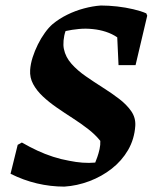

<svg xmlns="http://www.w3.org/2000/svg" viewBox="-20 -682 573 714"><path d="M219.2 12Q167.8 12 117.5 0.1Q67.1 -11.8 19.2 -35.8L45.8 -143.4L61.3 -152Q89.7 -135.6 118.9 -122Q148 -108.4 177.8 -98.9Q207.5 -89.3 237.5 -84.1Q262.7 -78.9 287 -77.1Q311.2 -75.3 334.1 -77.4Q337.2 -84.4 341.9 -97.9Q346.7 -111.5 350.3 -127.7Q353.8 -143.8 353 -158.2Q334.3 -181.5 307.6 -202.2Q280.8 -222.9 250.7 -242.3Q220.5 -261.7 191.7 -281.6Q162.8 -301.5 139.7 -323.1Q116.6 -344.7 103.4 -369.1Q90.2 -393.5 92.1 -421.8Q93.6 -444.1 101.3 -468.5Q109.1 -492.9 120.8 -516.5Q132.5 -540.2 146.8 -559.9Q161 -579.7 175.5 -592.2Q200.1 -612.6 230.1 -627.3Q260.1 -642.1 292.4 -650.7Q324.8 -659.4 355 -661.5Q384 -661.5 415.5 -658Q447.1 -654.4 475.9 -647.6Q504.8 -640.8 524 -632.3L527.5 -623.7L484.1 -439.7H420.8L416 -543.2Q397.1 -556.1 373.6 -563.8Q350.1 -571.4 325.4 -573.8Q299.2 -576.7 273.4 -574.2Q247.6 -571.8 223.8 -566.5Q218.1 -550.4 216.4 -531.8Q214.7 -513.3 217.6 -499.8Q223.8 -469.6 245.8 -444.8Q267.8 -420 298.7 -398.6Q329.5 -377.2 362.2 -356.5Q394.9 -335.9 422.9 -314.5Q450.9 -293.1 468 -268.6Q485 -244.1 483.1 -214Q479.8 -164.8 456.4 -124.3Q432.9 -83.9 395.5 -54.7Q358 -25.4 312.4 -8.3Q266.8 8.9 219.2 12Z"/></svg>

Font: Labrada
Style: Italic
Weight: 400
Italic angle: -7°
Designer: Mercedes Jáuregui
Foundry: Omnibus-Type Team
Version: Version 1.000